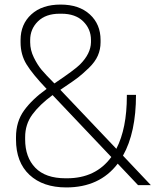

<svg xmlns="http://www.w3.org/2000/svg" viewBox="-20 -810 690 840"><path d="M270 10Q168 10 109 -45Q50 -100 50 -200V-210Q50 -278 85.5 -327Q121 -376 184 -421Q122 -486 96 -528.5Q70 -571 70 -625V-635Q70 -704 117 -747Q164 -790 245 -790Q326 -790 373 -747Q420 -704 420 -635V-625Q420 -594 408 -566.5Q396 -539 368.5 -512.5Q341 -486 321.5 -471Q302 -456 260 -428Q249 -421 244 -417L489 -159Q535 -248 535 -390V-395H575Q575 -230 518 -129L640 0H584L495 -94Q416 10 270 10ZM267 -30H273Q399 -30 467 -123L210 -394Q153 -352 121.5 -309Q90 -266 90 -210V-200Q90 -122 134.5 -76Q179 -30 267 -30ZM112 -635V-625Q112 -591 128 -558.5Q144 -526 162 -504.5Q180 -483 218 -445Q306 -504 330 -528Q377 -575 378 -625V-635Q378 -683 344 -716.5Q310 -750 249 -750H241Q180 -750 146 -716.5Q112 -683 112 -635Z"/></svg>

Font: Cooper Hewitt
Style: Light
Weight: 703
Designer: Village Type and Design LLC
Foundry: Cooper Hewitt Smithsonian Design Museum
Version: 1.000